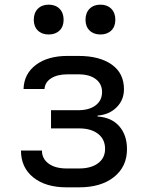

<svg xmlns="http://www.w3.org/2000/svg" viewBox="-20 -797 640 824"><path d="M266 7Q176 7 123 -35.5Q70 -78 70 -151H160Q160 -116 188.5 -95Q217 -74 266 -74H319Q371 -74 401 -96.5Q431 -119 431 -158Q431 -199 401 -222.5Q371 -246 319 -246H199V-324H316Q363 -324 390.5 -345Q418 -366 418 -402Q418 -437 391 -457.5Q364 -478 317 -478H270Q226 -478 199.5 -461Q173 -444 171 -415H81Q83 -480 134 -518.5Q185 -557 270 -557H317Q407 -557 459.5 -520Q512 -483 512 -414Q512 -368 480.5 -336.5Q449 -305 399 -301V-297Q459 -293 492 -255Q525 -217 525 -157Q525 -82 469.5 -37.5Q414 7 319 7ZM411 -649Q382 -649 364.5 -666Q347 -683 347 -712Q347 -742 364.5 -759.5Q382 -777 411 -777Q440 -777 457.5 -759.5Q475 -742 475 -712Q475 -683 457.5 -666Q440 -649 411 -649ZM189 -649Q160 -649 142.5 -666Q125 -683 125 -712Q125 -742 142.5 -759.5Q160 -777 189 -777Q218 -777 235.5 -759.5Q253 -742 253 -712Q253 -683 235.5 -666Q218 -649 189 -649Z"/></svg>

Font: JetBrainsMonoNL NF
Style: Regular
Weight: 400
Designer: Philipp Nurullin, Konstantin Bulenkov
Foundry: JetBrains
Version: Version 2.304; ttfautohint (v1.8.4.7-5d5b);Nerd Fonts 3.2.1